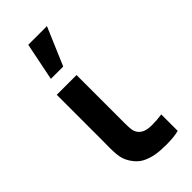

<svg xmlns="http://www.w3.org/2000/svg" viewBox="-256 -868 934 934"><g transform="rotate(-45 211.0 -400.5)"><path d="M283 -810H154.5L115 -615H200ZM104.5 -64Q89.5 -87.5 84.8 -112Q80 -136.5 80 -172.5L80.5 -229V-540H216.5V-237V-208Q216.5 -182 218.5 -166.5Q220.5 -151 227.5 -140Q244.5 -113 284.5 -109Q298.5 -108 306.5 -108Q337.5 -108 372.5 -113V0Q341.5 9 285.5 9Q245.5 9 214.5 4Q179.5 -2.5 152.5 -17Q125.5 -31.5 104.5 -64Z"/></g></svg>

Font: Hauora ExtraBold
Style: Regular
Weight: 800
Designer: Wayne Shih
Foundry: WCYS
Version: Version 1.001